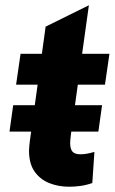

<svg xmlns="http://www.w3.org/2000/svg" viewBox="-20 -697 435 728"><path d="M242 11Q202 11 167.5 -2.5Q133 -16 111.5 -46Q90 -76 90 -126Q90 -133 91 -142Q92 -151 93 -161L153 -596L317 -677L250 -196Q248 -180 247 -170.5Q246 -161 246 -155Q246 -133 254.5 -122.5Q263 -112 285 -112Q298 -112 311 -114.5Q324 -117 338 -121L330 -3Q307 5 285 8Q263 11 242 11ZM16 -198 30 -298H367L353 -198ZM41 -376 58 -493H395L378 -376Z"/></svg>

Font: Hanken Grotesk Black
Style: Italic
Weight: 900
Italic angle: -8°
Designer: Alfredo Marco Pradil
Foundry: Hanken Design Co.
Version: Version 3.013